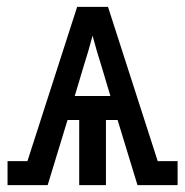

<svg xmlns="http://www.w3.org/2000/svg" viewBox="-20 -540 540 560"><path d="M2 0V-70H60L205 -520H295L440 -70H498V0H381L323 -190H289V0H211V-190H177L119 0ZM198 -260H302L276 -347Q269 -369 262.5 -391Q256 -413 250 -436Q244 -413 237.5 -391Q231 -369 224 -347Z"/></svg>

Font: Iosevka Gothic
Style: Regular
Weight: 400
Monospace: yes
Designer: Belleve Invis
Foundry: Belleve Invis
Version: Version 15.5.1; ttfautohint (v1.8.4)